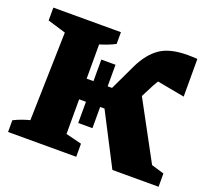

<svg xmlns="http://www.w3.org/2000/svg" viewBox="-115 -809 1042 953"><g transform="rotate(20 406.5 -332.0)"><path d="M15 0V-62Q55 -82 99 -93L111 -560L15 -589V-657H372V-595Q336 -576 291 -563V-382H327V-496H402V-382H425L491 -521Q526 -593 577.5 -628.5Q629 -664 723 -664Q746 -664 774 -662V-463L629 -490Q621 -477 614 -465L578 -395L743 -90L810 -70V0H566L425 -273H402V-161H327V-273H291V-90L375 -69V0Z"/></g></svg>

Font: Piazzolla SC ExtraBold
Style: Regular
Weight: 800
Designer: Juan Pablo del Peral
Foundry: Huerta Tipografica
Version: Version 1.330